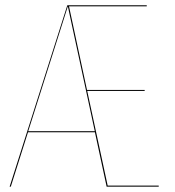

<svg xmlns="http://www.w3.org/2000/svg" viewBox="-20 -700 656 720"><path d="M383.8 -3.9H575.2V0H379.9L335.9 -204.1H85L20.5 0H16.1L232.4 -680.2H530.3V-676.3H238.8L306.2 -362.8H522.5V-358.9H307.1ZM85.9 -208H335.4L234.4 -676.3Z"/></svg>

Font: Fira Sans Compressed Four
Style: Regular
Weight: 100
Width: 1
Designer: Carrois Corporate & Edenspiekermann AG
Foundry: Carrois Corporate GbR & Edenspiekermann AG
Version: Version 4.203;PS 004.203;hotconv 1.0.88;makeotf.lib2.5.64775